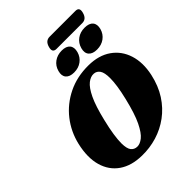

<svg xmlns="http://www.w3.org/2000/svg" viewBox="-290 -1207 1372 1372"><g transform="rotate(-45 396.0 -521.0)"><path d="M512.5 -714Q615.5 -713 683.8 -665.2Q752 -617.5 778.2 -535Q804.5 -452.5 782 -348Q762 -256.5 717.8 -188.2Q673.5 -120 612 -74.8Q550.5 -29.5 477.8 -7.5Q405 14.5 327.5 13Q223.5 11.5 155.8 -35.5Q88 -82.5 63.8 -167.2Q39.5 -252 66 -367Q89.5 -467 151.2 -545.8Q213 -624.5 305.5 -669.8Q398 -715 512.5 -714ZM348 -56Q375.5 -55 406.8 -79.5Q438 -104 469.8 -169.2Q501.5 -234.5 530.5 -356Q545 -416 551.5 -461.2Q558 -506.5 558 -540Q558 -595 541.8 -619Q525.5 -643 498 -645Q467.5 -647.5 435.8 -622.8Q404 -598 374 -535Q344 -472 317 -359.5Q300 -290 292.5 -239.2Q285 -188.5 285 -153.5Q285.5 -100 302.2 -78.5Q319 -57 348 -56ZM405 -750Q361 -750 341.2 -773Q321.5 -796 332.5 -836.5Q343.5 -877.5 375.8 -900.8Q408 -924 452 -924Q496.5 -924 515.8 -900.8Q535 -877.5 524 -836.5Q513 -797 481.2 -773.5Q449.5 -750 405 -750ZM636.5 -750Q592.5 -750 572.5 -773Q552.5 -796 563.5 -836.5Q574.5 -877 606.8 -900.5Q639 -924 683 -924Q728.5 -924 748 -900.8Q767.5 -877.5 756.5 -836.5Q745.5 -797 713.5 -773.5Q681.5 -750 636.5 -750ZM406 -1006.5Q419 -1055 461.5 -1055H722Q763.5 -1055 750 -1007Q737 -958.5 695 -958.5H434.5Q392.5 -958.5 406 -1006.5Z"/></g></svg>

Font: Fraunces 9pt S000 Black
Style: Italic
Weight: 900
Italic angle: -16°
Version: Version 1.000; ttfautohint (v1.8.3)